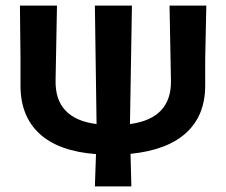

<svg xmlns="http://www.w3.org/2000/svg" viewBox="-20 -664 805 684"><path d="M450 -644 443 -222Q592 -242 589 -378L584 -644H715L711 -451V-359Q711 -253 643.5 -191Q576 -129 445 -116L448 0H318L322 -115Q189 -125 121 -187.5Q53 -250 53 -359V-457L51 -644H183L178 -378Q175 -241 324 -222L318 -644Z"/></svg>

Font: Alegreya Sans
Style: Bold
Weight: 700
Designer: Juan Pablo del Peral
Foundry: Huerta Tipografica
Version: Version 2.007